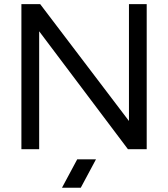

<svg xmlns="http://www.w3.org/2000/svg" viewBox="-20 -718 809 924"><path d="M83 0V-698.2H173.3L600.6 -135.7V-698.2H686V0H595.7L168.5 -567.4V0ZM441.9 48.8 368.7 185.5H278.3L351.6 48.8Z"/></svg>

Font: Voltera
Style: Regular
Weight: 400
Designer: Bernd Montag
Version: Version 1.301